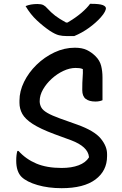

<svg xmlns="http://www.w3.org/2000/svg" viewBox="-20 -970 640 1006"><path d="M372 -720Q410 -720 435 -708Q460 -696 481 -675Q503 -653 510 -625Q517 -597 517 -565V-445Q501 -438 480 -438Q447 -438 429 -452Q411 -466 411 -498Q411 -541 413 -564.5Q415 -588 414 -608Q405 -612 395.5 -613Q386 -614 376 -614Q345 -614 312 -598.5Q279 -583 251 -557.5Q223 -532 205.5 -501.5Q188 -471 188 -441V-436Q189 -420 197 -406Q205 -392 228 -378.5Q251 -365 295 -349L385 -317Q474 -285 507.5 -244.5Q541 -204 541 -163V-152Q541 -75 480 -29.5Q419 16 303 16Q233 16 176.5 -0.5Q120 -17 93 -43Q65 -71 65 -128Q65 -160 71 -179H77Q116 -136 170.5 -113Q225 -90 303 -90Q355 -90 392 -104Q429 -118 446 -145V-149Q440 -202 353 -235L263 -268Q191 -295 151.5 -320.5Q112 -346 97 -373Q82 -400 82 -431V-443Q82 -492 106 -541Q130 -590 171.5 -630.5Q213 -671 265 -695.5Q317 -720 372 -720ZM369 -781H330Q307 -781 288.5 -785.5Q270 -790 242 -808Q208 -831 174 -862.5Q140 -894 114 -938Q140 -949 176 -949Q196 -949 207 -943.5Q218 -938 229 -925Q247 -905 269 -888Q291 -871 326 -852H334Q378 -878 407 -903Q436 -928 452 -950H458Q501 -950 518 -943.5Q535 -937 535 -926Q535 -920 529 -908Q523 -896 508 -879Q482 -850 446 -824Q410 -798 369 -781Z"/></svg>

Font: Recursive Sn Csl St Med
Style: Regular
Weight: 500
Version: Version 1.079;hotconv 1.0.112;makeotfexe 2.5.65598; ttfautoh